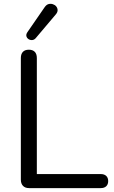

<svg xmlns="http://www.w3.org/2000/svg" viewBox="-20 -965 583 985"><path d="M129 0Q109 0 98 -11.5Q87 -23 87 -43V-667Q87 -688 97.5 -699Q108 -710 128 -710Q148 -710 158.5 -699Q169 -688 169 -667V-72H497Q515 -72 525 -62.5Q535 -53 535 -36Q535 -19 525 -9.5Q515 0 497 0ZM163 -769Q155 -760 144.5 -759.5Q134 -759 126 -764.5Q118 -770 115.5 -779Q113 -788 120 -799L209 -928Q218 -941 229 -944Q240 -947 251 -943.5Q262 -940 268.5 -932Q275 -924 275.5 -913.5Q276 -903 267 -892Z"/></svg>

Font: Nunito ExtraLight
Style: Regular
Weight: 400
Version: Version 3.602